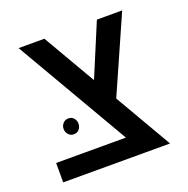

<svg xmlns="http://www.w3.org/2000/svg" viewBox="-106 -662 747 763"><g transform="rotate(-20 268.0 -281.0)"><path d="M35 0ZM347 -241 487 0H378H35V-82H330L51 -562H160L289 -340L382 -562H489ZM172 -199Q172 -185 163.5 -175Q155 -165 141 -165Q127 -165 118 -175Q109 -185 109 -199Q109 -212 118 -222Q127 -232 141 -232Q155 -232 163.5 -222Q172 -212 172 -199Z"/></g></svg>

Font: Assistant SemiBold
Style: Regular
Weight: 600
Designer: Hebrew By Ben Nathan, Latin by Paul Hunt
Version: Version 2.001; ttfautohint (v1.6)